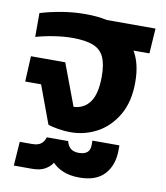

<svg xmlns="http://www.w3.org/2000/svg" viewBox="-85 -620 780 904"><g transform="rotate(10 305.0 -168.5)"><path d="M277 10Q249 10 218 5Q187 0 169 -7L102 -188H26L32 -310H196L271 -110Q322 -113 349.5 -152.5Q377 -192 377 -274Q377 -332 361.5 -366Q346 -400 309.5 -414.5Q273 -429 210 -429Q170 -429 124 -422Q78 -415 36 -403V-517Q81 -531 137.5 -540.5Q194 -550 251 -550Q280 -550 306 -547.5Q332 -545 354 -540H587L579 -420H503Q520 -391 528.5 -355Q537 -319 537 -274Q537 -181 500 -117.5Q463 -54 404 -22Q345 10 277 10ZM355 213Q310 213 277.5 199.5Q245 186 226 165Q213 185 190 198Q167 211 129 211H42L50 96H108Q136 96 150.5 85.5Q165 75 172 53H274Q279 75 293 87Q307 99 332 99Q386 99 386 53V31H515V53Q515 125 475.5 169Q436 213 355 213Z"/></g></svg>

Font: Kanit SemiBold
Style: Regular
Weight: 600
Designer: Katatrad Team
Foundry: CadsonDemak
Version: Version 2.000; ttfautohint (v1.8.3)